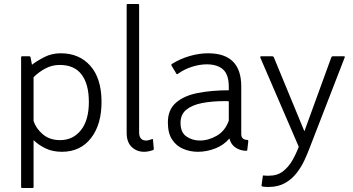

<svg xmlns="http://www.w3.org/2000/svg" viewBox="-20 -820 1755 955"><path d="M132 -535 139 -498Q165 -518 201.5 -536.5Q238 -555 282 -555Q374 -555 429 -493Q484 -431 485 -317Q486 -202 433 -133.5Q380 -65 288 -65Q241 -65 205.5 -82.5Q170 -100 147 -123V110Q147 115 142 115H90Q85 115 85 110V-535Q85 -540 90 -540H127Q130 -540 132 -535ZM147 -218Q159 -181 193 -152Q227 -123 279 -123Q343 -123 382.5 -172.5Q422 -222 422 -313Q422 -401 386 -449Q350 -497 277 -497Q239 -497 206 -479.5Q173 -462 147 -436Z M736 -128Q741 -130 741 -124L745 -79Q745 -75 740 -73Q716 -65 697 -65Q660 -65 635 -89Q610 -113 610 -159V-795Q610 -800 615 -800H667Q672 -800 672 -795V-162Q672 -121 707 -121Q713 -121 720.5 -123Q728 -125 736 -128Z M833 -494Q831 -499 835 -502Q877 -528 924 -541.5Q971 -555 1015 -555Q1180 -555 1180 -390V-154Q1180 -137 1189 -130.5Q1198 -124 1211 -124Q1215 -124 1215 -118L1210 -74Q1210 -70 1205 -70Q1177 -70 1153 -85Q1129 -100 1121 -131Q1093 -98 1050.5 -81.5Q1008 -65 964 -65Q927 -65 892.5 -79Q858 -93 836.5 -125Q815 -157 815 -211Q815 -274 855 -309Q895 -344 964 -357.5Q1033 -371 1118 -371V-388Q1118 -449 1089.5 -474.5Q1061 -500 1008 -500Q974 -500 935.5 -488Q897 -476 865 -453Q860 -448 857 -454ZM1118 -220V-316Q1113 -317 1107.5 -317Q1102 -317 1096 -317Q1035 -317 985.5 -307.5Q936 -298 907 -274.5Q878 -251 878 -209Q878 -161 907.5 -141Q937 -121 974 -121Q1017 -121 1058.5 -145Q1100 -169 1118 -220Z M1494 -167 1628 -535Q1630 -540 1635 -540H1690Q1698 -540 1694 -533L1520 -84Q1510 -57 1494.5 -23.5Q1479 10 1455.5 40.5Q1432 71 1397.5 90.5Q1363 110 1315 110Q1308 110 1299.5 109.5Q1291 109 1286 108Q1280 106 1281 101L1287 58Q1287 51 1294 53Q1300 54 1306 54Q1312 54 1317 54Q1359 54 1387 32.5Q1415 11 1434 -22Q1453 -55 1466 -90L1275 -533Q1273 -540 1279 -540H1335Q1340 -540 1342 -535Z"/></svg>

Font: Gowun Dodum
Style: Regular
Weight: 400
Designer: Yanghee Ryu
Foundry: Yanghee Ryu
Version: Version 2.000